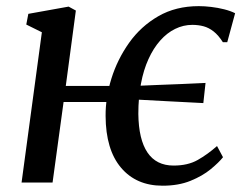

<svg xmlns="http://www.w3.org/2000/svg" viewBox="-20 -580 785 610"><path d="M48.5 0 113 -477.5 63.5 -502 70 -536 198 -559 221 -546.5 189 -307H367.5L355 -256H182L147 0ZM496.5 10Q413 10 364.5 -47.2Q316 -104.5 315.5 -211.5Q315 -269.5 334 -330.5Q353 -391.5 390.2 -444Q427.5 -496.5 483 -528.5Q538.5 -560.5 611.5 -560.5Q630 -560.5 651 -558Q672 -555.5 692 -550.5Q712 -545.5 727 -538L702 -446H688Q674 -468 658.8 -480Q643.5 -492 626.8 -496.5Q610 -501 591 -501Q562.5 -501 536.5 -488.2Q510.5 -475.5 489 -451.2Q467.5 -427 451.8 -392.5Q436 -358 427.8 -314Q419.5 -270 419.5 -218Q420.5 -137 448.5 -95.5Q476.5 -54 531.5 -54Q577 -54 608.2 -71.8Q639.5 -89.5 669.5 -116L688.5 -80.5Q675.5 -64 649.5 -42.5Q623.5 -21 585.2 -5.5Q547 10 496.5 10ZM626 -252.5Q571 -255 515.5 -258.2Q460 -261.5 398.5 -264.5L397 -306.5Q439.5 -308.5 478.8 -310Q518 -311.5 556 -313Q594 -314.5 633 -316.5Z"/></svg>

Font: Merriweather 36pt
Style: Italic
Weight: 400
Italic angle: -7.8°
Version: Version 2.101